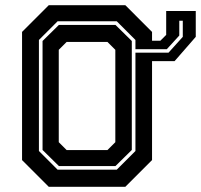

<svg xmlns="http://www.w3.org/2000/svg" viewBox="-20 -720 774 740"><path d="M620.5 -677.5H734.5V-578L653 -484.5H566V-103L463 0H168L65 -103V-597L168 -700H463L566 -597V-563H598L620.5 -585.5ZM202 -66H430L502 -138V-517H629.5L684.5 -578V-640H671V-583L623 -530.5H502V-566L430 -638H202L130 -566V-138ZM207 -80 144 -142V-562L207 -624H425L488 -562V-142L425 -80ZM237 -141.5H394L424.5 -172V-528L394 -558.5H237L206.5 -528V-172Z"/></svg>

Font: Tourney Expanded Regular
Style: Bold
Weight: 700
Width: 7
Designer: Tyler Finck
Foundry: Etcetera Type Co
Version: Version 1.010; ttfautohint (v1.8.3)